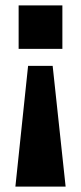

<svg xmlns="http://www.w3.org/2000/svg" viewBox="-20 -511 300 711"><path d="M37 180 84 -267H175L223 180ZM49 -330V-491H211V-330Z"/></svg>

Font: Nunito Sans 12pt ExtraLight 12pt ExtraBold
Style: Regular
Weight: 800
Version: Version 3.101;gftools[0.9.27]